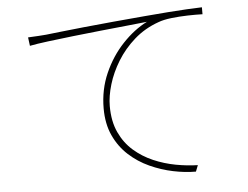

<svg xmlns="http://www.w3.org/2000/svg" viewBox="-51 -771 1103 853"><g transform="rotate(-5 500.0 -344.5)"><path d="M98 -641Q126 -642 145 -643.5Q164 -645 179 -646Q196 -648 241 -653Q286 -658 348.5 -664.5Q411 -671 482.5 -677.5Q554 -684 623 -690Q681 -695 727 -698.5Q773 -702 810.5 -704Q848 -706 879 -707V-676Q849 -677 812 -676Q775 -675 740 -671Q705 -667 681 -658Q619 -636 572.5 -595Q526 -554 495 -503.5Q464 -453 448.5 -401Q433 -349 433 -305Q433 -237 456 -187.5Q479 -138 517.5 -104.5Q556 -71 603.5 -50.5Q651 -30 702 -20.5Q753 -11 800 -10L789 18Q741 18 688 7Q635 -4 584.5 -27Q534 -50 493.5 -87Q453 -124 429 -176Q405 -228 405 -297Q405 -381 437 -453.5Q469 -526 520.5 -580.5Q572 -635 630 -664Q594 -660 539 -654.5Q484 -649 421.5 -642.5Q359 -636 297 -629Q235 -622 184 -615.5Q133 -609 103 -603Z"/></g></svg>

Font: Noto Sans TC
Style: Regular
Weight: 100
Designer: Ryoko NISHIZUKA 西塚涼子 (kana, bopomofo & ideographs); Paul D. Hunt (Latin, Greek & Cyrillic); Sandoll Communications 산돌커뮤니
Foundry: Adobe
Version: Version 2.004;hotconv 1.0.118;makeotfexe 2.5.65603